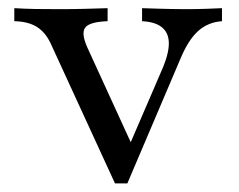

<svg xmlns="http://www.w3.org/2000/svg" viewBox="-20 -435 576 463"><path d="M257.3 7.3 101.6 -331.5Q88.7 -358.1 68.1 -370.6Q47.6 -383.1 14.5 -383.9V-415.3Q41.1 -413.7 66.5 -413.3Q91.9 -412.9 125 -412.9Q155.6 -412.9 184.7 -413.7Q213.7 -414.5 239.5 -415.3V-383.9Q196 -382.3 185.5 -368.5Q175 -354.8 191.1 -319.4L301.6 -78.2L287.9 -75L373.4 -273.4Q387.9 -308.9 387.1 -332.7Q386.3 -356.5 370.2 -369.4Q354 -382.3 322.6 -383.9V-415.3Q344.4 -414.5 360.9 -414.1Q377.4 -413.7 393.1 -413.3Q408.9 -412.9 425.8 -412.9Q453.2 -412.9 475.8 -413.7Q498.4 -414.5 515.3 -415.3V-383.9Q481.5 -381.5 457.7 -360.1Q433.9 -338.7 414.5 -291.9L287.1 7.3Z"/></svg>

Font: Playfair 12pt
Style: Regular
Weight: 400
Designer: Claus Eggers Sørensen
Foundry: Claus Eggers Sørensen
Version: Version 2.000;gftools[0.9.28]